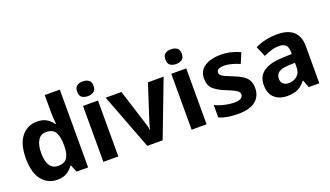

<svg xmlns="http://www.w3.org/2000/svg" viewBox="-70 -1256 3027 1762"><g transform="rotate(-20 1443.0 -375.0)"><path d="M254 10Q162 10 105 -61.5Q48 -133 48 -272Q48 -412 106 -484Q164 -556 258 -556Q317 -556 353 -532.5Q389 -509 412 -476H417Q415 -493 412.5 -525Q410 -557 410 -583V-760H557V0H444L415 -71H410Q388 -37 351 -13.5Q314 10 254 10ZM304 -107Q367 -107 392.5 -144Q418 -181 419 -255V-271Q419 -351 394.5 -394Q370 -437 303 -437Q252 -437 224.5 -393.5Q197 -350 197 -270Q197 -189 225 -148Q253 -107 304 -107Z M780 -759Q812 -759 836 -743.5Q860 -728 860 -687Q860 -646 836 -630.5Q812 -615 780 -615Q746 -615 723 -630.5Q700 -646 700 -687Q700 -728 723 -743.5Q746 -759 780 -759ZM852 -546V0H706V-546Z M1135 0 927 -546H1081L1183 -223Q1189 -207 1197 -178.5Q1205 -150 1207 -130H1210Q1213 -150 1221 -177Q1229 -204 1235 -223L1340 -546H1493L1285 0Z M1642 -759Q1674 -759 1698 -743.5Q1722 -728 1722 -687Q1722 -646 1698 -630.5Q1674 -615 1642 -615Q1608 -615 1585 -630.5Q1562 -646 1562 -687Q1562 -728 1585 -743.5Q1608 -759 1642 -759ZM1714 -546V0H1568V-546Z M2247 -160Q2247 -82 2191.5 -36Q2136 10 2022 10Q1964 10 1920 2.5Q1876 -5 1836 -22V-144Q1879 -123 1929.5 -111.5Q1980 -100 2018 -100Q2066 -100 2087 -113Q2108 -126 2108 -150Q2108 -165 2097.5 -177Q2087 -189 2060.5 -202Q2034 -215 1984 -235Q1912 -264 1873.5 -299Q1835 -334 1835 -402Q1835 -477 1894.5 -516.5Q1954 -556 2051 -556Q2103 -556 2149 -545Q2195 -534 2240 -513L2198 -413Q2160 -430 2120 -440.5Q2080 -451 2049 -451Q1975 -451 1975 -410Q1975 -394 1985.5 -383Q1996 -372 2022.5 -360Q2049 -348 2097 -329Q2146 -310 2179.5 -288.5Q2213 -267 2230 -237Q2247 -207 2247 -160Z M2605 -555Q2707 -555 2761 -507Q2815 -459 2815 -364V0H2712L2684 -74H2680Q2645 -30 2606 -10Q2567 10 2499 10Q2426 10 2378 -31.5Q2330 -73 2330 -160Q2330 -327 2578 -336L2669 -339V-358Q2669 -408 2646 -428Q2623 -448 2583 -448Q2546 -448 2507 -436Q2468 -424 2431 -407L2388 -507Q2430 -529 2485 -542Q2540 -555 2605 -555ZM2610 -251Q2537 -248 2508.5 -226.5Q2480 -205 2480 -166Q2480 -131 2500.5 -114Q2521 -97 2553 -97Q2602 -97 2635.5 -126Q2669 -155 2669 -208V-253Z"/></g></svg>

Font: Noto Sans Syriac
Style: Bold
Weight: 700
Designer: Patrick Giasson and the Monotype Design Team
Foundry: Monotype Imaging Inc.
Version: Version 3.000; ttfautohint (v1.8.4.7-5d5b)